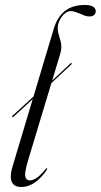

<svg xmlns="http://www.w3.org/2000/svg" viewBox="-20 -742 404 770"><path d="M29 -273Q28.5 -274.5 28.8 -275.8Q29 -277 30 -277.5L141 -379.5L161 -392.5L263 -488Q264 -489 265.2 -489.2Q266.5 -489.5 267.5 -488Q268 -487 268 -486Q268 -485 266.5 -484L160 -384.5L141 -372L33.5 -273Q33 -272.5 31.5 -272.2Q30 -272 29 -273ZM320.5 -722Q344 -722 354 -714.8Q364 -707.5 364 -697.5Q364 -688 357.5 -682Q351 -676 338 -676Q329.5 -676 320.2 -679.2Q311 -682.5 301.5 -686.8Q292 -691 282.2 -694.2Q272.5 -697.5 263.5 -697.5Q251 -697.5 239 -687Q227 -676.5 219.2 -660.8Q211.5 -645 211.5 -629Q211.5 -619.5 213.5 -610.8Q215.5 -602 218.5 -593Q221.5 -584 223.8 -573.8Q226 -563.5 226 -552Q226 -540.5 221.5 -526L92 -97Q78 -50 81.5 -34.2Q85 -18.5 99.5 -18.5Q111 -18.5 126 -27.8Q141 -37 162.5 -63.5Q164.5 -66 165.8 -67Q167 -68 168.5 -67Q169.5 -66.5 169.2 -64.8Q169 -63 167.5 -60.5Q152 -38 135.5 -22.8Q119 -7.5 101.2 0.2Q83.5 8 65 8Q46.5 8 35.8 -1Q25 -10 23.5 -28.2Q22 -46.5 30.5 -75L196.5 -629.5Q210.5 -674.5 240.8 -698.2Q271 -722 320.5 -722Z"/></svg>

Font: Fraunces 120pt Light
Style: Italic
Weight: 300
Italic angle: -16°
Version: Version 1.000;[b76b70a41]